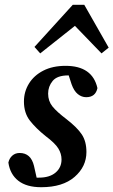

<svg xmlns="http://www.w3.org/2000/svg" viewBox="-20 -768 474 802"><path d="M152 14Q91 14 56.5 -13Q22 -40 15 -89Q19 -107 31.5 -118Q44 -129 62 -129Q109 -129 122 -75L133 -26Q135 -26 138 -26Q141 -26 143 -26Q187 -26 212 -47Q237 -68 237 -102Q237 -126 223.5 -148Q210 -170 170 -200Q130 -232 105 -264Q80 -296 80 -344Q80 -385 101 -419Q122 -453 161 -473Q200 -493 254 -493Q366 -493 387 -400Q379 -362 340 -362Q321 -362 305 -375Q289 -388 279 -416L267 -453H265Q219 -453 200 -430Q181 -407 181 -377Q181 -346 199 -323.5Q217 -301 258 -270Q303 -235 322 -206Q341 -177 341 -133Q341 -72 291.5 -29Q242 14 152 14ZM404 -545 293 -660 148 -545 124 -572 284 -748H332L434 -569Z"/></svg>

Font: Source Serif 4 Semibold
Style: Italic
Weight: 600
Italic angle: -12°
Designer: Frank Grießhammer
Foundry: Adobe
Version: Version 4.005;hotconv 1.1.0;makeotfexe 2.6.0